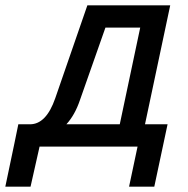

<svg xmlns="http://www.w3.org/2000/svg" viewBox="-89 -552 709 723"><path d="M-69 151 -35 -11 -20 -84H24Q85 -84 119 -182L240 -532H552L457 -84H542L492 151H397L429 0H60L26 151ZM212 -175Q193 -119 161 -84H362L439 -448H308Z"/></svg>

Font: Geist Mono Medium
Style: Italic
Weight: 500
Italic angle: -12°
Monospace: yes
Designer: Basement.studio, Andrés Briganti, Mateo Zaragoza
Foundry: Basement.studio, Vercel, Andrés Briganti, Guido Ferreyra, Mateo Zaragoza
Version: Version 1.500; ttfautohint (v1.8.4.7-5d5b)